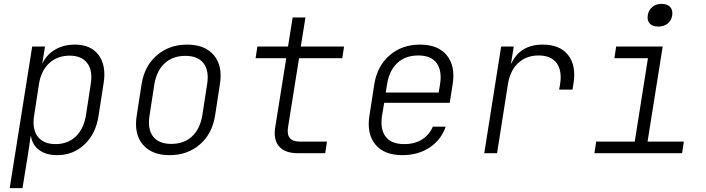

<svg xmlns="http://www.w3.org/2000/svg" viewBox="-20 -790 3640 990"><path d="M30 180 146 -550H212L198 -463H199Q220 -508 264 -534Q308 -560 366 -560Q449 -560 489 -505.5Q529 -451 514 -359L488 -192Q474 -100 415.5 -45Q357 10 275 10Q218 10 182.5 -16Q147 -42 140 -87H138L124 8L96 180ZM266 -47Q329 -47 370 -85.5Q411 -124 423 -194L448 -357Q459 -426 430 -464.5Q401 -503 339 -503Q276 -503 234 -464.5Q192 -426 181 -357L156 -194Q145 -125 174.5 -86Q204 -47 266 -47Z M854 10Q762 10 716 -45Q670 -100 685 -194L710 -356Q725 -450 789 -505Q853 -560 945 -560Q1037 -560 1083 -505Q1129 -450 1114 -356L1089 -194Q1074 -100 1010.5 -45Q947 10 854 10ZM863 -48Q928 -48 969.5 -86Q1011 -124 1023 -194L1048 -356Q1059 -426 1029.5 -464Q1000 -502 936 -502Q871 -502 829.5 -464Q788 -426 776 -356L751 -194Q740 -124 769.5 -86Q799 -48 863 -48Z M1516 0Q1450 0 1419.5 -34.5Q1389 -69 1399 -133L1456 -490H1298L1307 -550H1465L1489 -700H1555L1531 -550H1754L1745 -490H1522L1465 -133Q1454 -60 1525 -60H1666L1657 0Z M2055 10Q1960 10 1915 -45.5Q1870 -101 1885 -194L1910 -356Q1925 -449 1988.5 -504.5Q2052 -560 2146 -560Q2239 -560 2284 -504.5Q2329 -449 2314 -356L2299 -260H1961L1950 -194Q1939 -125 1968 -86Q1997 -47 2064 -47Q2118 -47 2155.5 -70.5Q2193 -94 2212 -137H2278Q2255 -69 2195.5 -29.5Q2136 10 2055 10ZM1969 -313H2242L2249 -356Q2260 -425 2231.5 -464.5Q2203 -504 2137 -504Q2070 -504 2028.5 -465Q1987 -426 1976 -356Z M2477 0 2564 -550H2629L2615 -463H2617Q2662 -560 2779 -560Q2867 -560 2909.5 -506Q2952 -452 2937 -359L2932 -328H2863L2868 -356Q2879 -426 2850 -465Q2821 -504 2757 -504Q2694 -504 2652 -465Q2610 -426 2599 -356L2543 0Z M3045 0 3054 -60H3253L3321 -490H3148L3157 -550H3397L3319 -60H3506L3497 0ZM3374 -653Q3345 -653 3330.5 -668.5Q3316 -684 3320 -711Q3324 -738 3343.5 -754Q3363 -770 3392 -770Q3421 -770 3435.5 -754Q3450 -738 3446 -711Q3442 -684 3422.5 -668.5Q3403 -653 3374 -653Z"/></svg>

Font: NKDuy Mono ExtraLight
Style: Italic
Weight: 200
Italic angle: -9°
Monospace: yes
Designer: NKDuy
Foundry: NKDuy
Version: Version 2.251; ttfautohint (v1.8.4.7-5d5b)